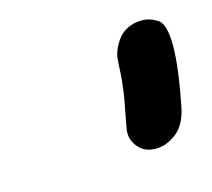

<svg xmlns="http://www.w3.org/2000/svg" viewBox="-48 -769 362 328"><g transform="rotate(-15 133.0 -605.0)"><path d="M192 -496Q172 -496 161 -510Q152 -521 152 -534Q152 -539 153 -544L159 -576Q165 -605 167 -633L168 -652L169 -664Q171 -677 181 -692Q197 -714 226 -714Q239 -714 252 -706Q266 -698 266 -659Q266 -621 253 -555Q247 -524 229.5 -510Q212 -496 192 -496Z"/></g></svg>

Font: Bad Comic
Style: Italic
Weight: 400
Italic angle: -11°
Designer: GGBotNet
Foundry: GGBotNet
Version: 0.95